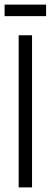

<svg xmlns="http://www.w3.org/2000/svg" viewBox="-23 -813 220 833"><path d="M58 0V-660H116V0ZM-3 -743V-793H177V-743Z"/></svg>

Font: Bricolage Grotesque 48pt ExtraLight
Style: Regular
Weight: 200
Designer: Mathieu Triay
Foundry: Atelier Triay
Version: Version 1.000; ttfautohint (v1.8.4.7-5d5b);gftools[0.9.32]